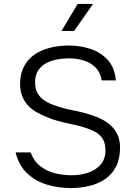

<svg xmlns="http://www.w3.org/2000/svg" viewBox="-20 -946 689 974"><path d="M340 8Q275 8 217.5 -9.5Q160 -27 118 -66.5Q76 -106 59 -173H135Q152 -128 185 -102.5Q218 -77 259.5 -67Q301 -57 343 -57Q387 -57 426 -69.5Q465 -82 490 -110.5Q515 -139 515 -183Q515 -219 501.5 -241Q488 -263 464 -276.5Q440 -290 409 -299Q378 -309 343.5 -316Q309 -323 275.5 -332Q242 -341 213 -354Q188 -364 164.5 -377.5Q141 -391 122.5 -410.5Q104 -430 93 -457.5Q82 -485 82 -521Q82 -564 96 -596.5Q110 -629 133.5 -651.5Q157 -674 188.5 -688Q220 -702 256 -708.5Q292 -715 329 -715Q388 -715 440 -697.5Q492 -680 527 -641.5Q562 -603 568 -538H496Q489 -580 464 -604.5Q439 -629 403.5 -639.5Q368 -650 329 -650Q300 -650 269.5 -644.5Q239 -639 213.5 -625Q188 -611 173 -587.5Q158 -564 158 -528Q158 -496 170.5 -473.5Q183 -451 205 -436.5Q227 -422 253 -413Q299 -396 351.5 -386Q404 -376 451 -360Q481 -350 506.5 -335.5Q532 -321 550.5 -301Q569 -281 579 -255.5Q589 -230 589 -198Q589 -141 569 -101.5Q549 -62 514 -38Q479 -14 434 -3Q389 8 340 8ZM292 -789 374 -926H452L356 -789Z"/></svg>

Font: Onest Light
Style: Regular
Weight: 300
Designer: Dmitri Voloshin, Andrey Kudryavtsev
Foundry: Dmitri Voloshin, Andrey Kudryavtsev
Version: Version 1.000;gftools[0.9.33]